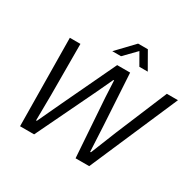

<svg xmlns="http://www.w3.org/2000/svg" viewBox="-193 -1158 1410 1379"><g transform="rotate(30 512.0 -469.0)"><path d="M135.1 0 127.1 -729H214.9L215.9 -307.1L213.7 -93.9H219.9L313.7 -294.4L519.6 -729H627.1L652.4 -299.4L662.9 -92.6H669.4L755.4 -307L931.7 -729H1023.7L708.4 0H595.4L562 -485.1L555.1 -622.9H549.6L488.4 -491.9L251.7 0ZM439.3 -798.1 572.6 -937.9H653.4L733.3 -798.1H663.7L607.4 -896.3L511.7 -798.1Z"/></g></svg>

Font: Mona Sans ExtraLight
Style: Italic
Weight: 200
Italic angle: -11.6951°
Designer: Deni Anggara
Foundry: GitHub
Version: Version 2.000